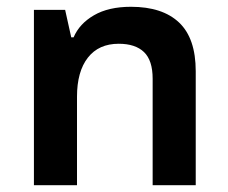

<svg xmlns="http://www.w3.org/2000/svg" viewBox="-20 -546 671 566"><path d="M80 0V-517H172L190 -436H197Q214 -476 257 -501Q300 -526 366 -526Q459 -526 508 -479.5Q557 -433 557 -336V0H430V-314Q430 -368 404.5 -392.5Q379 -417 330 -417Q271 -417 239 -376Q207 -335 207 -261V0Z"/></svg>

Font: Noto Sans Thai UI SemBd
Style: Regular
Weight: 600
Designer: Monotype Design Team
Foundry: Monotype Imaging Inc.
Version: Version 2.000;GOOG;noto-source:20170915:90ef993387c0